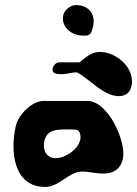

<svg xmlns="http://www.w3.org/2000/svg" viewBox="-20 -687 543 761"><path d="M231 -628C220 -581 264 -546 307 -546C319 -546 334 -543 342 -560C344 -563 348 -580 349 -583C360 -632 330 -667 281 -667C260 -667 236 -648 231 -628ZM285 -400C335 -375 389 -306 451 -306C477 -306 495 -319 501 -345C517 -415 443 -481 377 -481C343 -481 329 -466 295 -440H215C202 -440 191 -427 189 -417C183 -393 209 -393 227 -393C246 -393 261 -400 279 -400ZM156 -129C166 -174 209 -174 243 -174C249 -174 275 -174 280 -173C298 -173 301 -148 298 -133C289 -93 237 -60 201 -60C162 -60 148 -95 156 -129ZM43 -189C19 -87 34 54 159 54C215 54 253 -7 305 -7C334 -7 360 1 389 1C428 1 457 -15 467 -57C482 -121 411 -287 326 -287H153C105 -287 52 -230 43 -189Z"/></svg>

Font: Charger
Style: OversprayIt
Weight: 400
Designer: Jasper
Foundry: Cannot Into Space Fonts
Version: Version 0.980